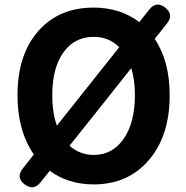

<svg xmlns="http://www.w3.org/2000/svg" viewBox="-20 -787 810 834"><path d="M87 14Q48 -16 79 -55L127 -116Q56 -219 56 -373Q56 -551 148 -654Q237 -754 387 -754Q502 -754 585 -691L629 -746Q659 -784 697.5 -754Q736 -724 706 -686L652 -618Q717 -522 717 -373Q717 -195 625 -90Q535 14 387 14Q277 14 196 -45L156 5Q126 43 87 14ZM387 -114Q469 -114 517.5 -184.5Q566 -255 566 -373Q566 -442 550 -491L416 -322L282 -154Q327 -114 387 -114ZM227 -241 362 -411 498 -582Q453 -627 387 -627Q304 -627 255.5 -559.5Q207 -492 207 -373Q207 -298 227 -241Z"/></svg>

Font: GenSenRounded TW B
Style: Regular
Weight: 700
Version: Version 1.501;PS 1;hotconv 16.6.51;makeotf.lib2.5.65220